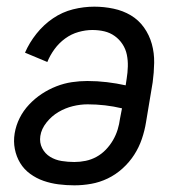

<svg xmlns="http://www.w3.org/2000/svg" viewBox="-20 -548 540 576"><path d="M203 8Q179 8 155.5 5Q132 2 110.5 -5.5Q89 -13 70.5 -26.5Q52 -40 40.5 -59Q29 -78 24.5 -101Q20 -124 24 -148Q28 -172 39 -194Q50 -216 67.5 -234.5Q85 -253 105.5 -266.5Q126 -280 149 -289Q172 -298 195.5 -301.5Q219 -305 242 -305Q272 -305 301 -301.5Q330 -298 357 -292L360 -312Q363 -330 363.5 -348.5Q364 -367 360.5 -384Q357 -401 347.5 -415.5Q338 -430 324 -440Q310 -450 293 -454Q276 -458 257 -458Q237 -458 215.5 -452Q194 -446 175.5 -432.5Q157 -419 143.5 -400.5Q130 -382 122 -362L55 -390Q68 -420 89.5 -447Q111 -474 139 -493Q167 -512 199 -520Q231 -528 263 -528Q292 -528 320.5 -522Q349 -516 372.5 -502Q396 -488 412 -465.5Q428 -443 435.5 -416Q443 -389 442.5 -359.5Q442 -330 438 -301L418 -181Q414 -156 405.5 -131Q397 -106 382.5 -83.5Q368 -61 347.5 -42.5Q327 -24 303 -12.5Q279 -1 253.5 3.5Q228 8 203 8ZM203 -62Q220 -62 237 -65.5Q254 -69 269.5 -77.5Q285 -86 297.5 -99Q310 -112 319 -127.5Q328 -143 333 -159.5Q338 -176 340 -192L346 -223Q321 -229 295 -232Q269 -235 243 -235Q221 -235 198.5 -229.5Q176 -224 155.5 -212Q135 -200 119.5 -180.5Q104 -161 101 -140Q98 -120 106.5 -103.5Q115 -87 130.5 -77.5Q146 -68 165 -65Q184 -62 203 -62Z"/></svg>

Font: Iosevka Fixed
Style: Italic
Weight: 400
Italic angle: -9°
Monospace: yes
Designer: Belleve Invis
Foundry: Belleve Invis
Version: Version 33.2.4